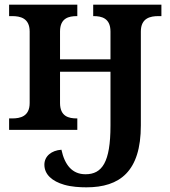

<svg xmlns="http://www.w3.org/2000/svg" viewBox="-20 -556 726 822"><path d="M350 246C493 246 583 178 583 -19V-421C583 -479 624 -487 658 -487H671V-536H379V-487H381C414 -487 453 -479 453 -421V-302H237V-421C237 -479 275 -487 309 -487H311V-536H19V-487H32C66 -487 107 -479 107 -421V-115C107 -57 66 -49 32 -49H19V0H311V-49H309C275 -49 237 -57 237 -115V-249H453V-18C453 139 417 190 346 190C289 190 257 150 243 85C200 88 170 113 170 149C170 191 203 220 255 235C286 244 322 246 350 246Z"/></svg>

Font: Noto Serif SemiBold
Style: Regular
Weight: 600
Designer: Monotype Design Team
Foundry: Monotype Imaging Inc.
Version: Version 2.013